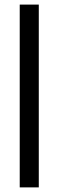

<svg xmlns="http://www.w3.org/2000/svg" viewBox="-20 -749 255 836"><path d="M65.9 66.9V-729H148.9V66.9Z"/></svg>

Font: Lumene Sans Expanded
Style: Regular
Weight: 400
Width: 7
Designer: Deni Anggara
Version: Version 1.003;Glyphs 3.1.2 (3151)